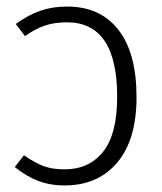

<svg xmlns="http://www.w3.org/2000/svg" viewBox="-20 -554 493 585"><path d="M396 -258Q396 -128 337 -58.5Q278 11 177 11Q132 11 96 -3Q60 -17 25 -45L53 -81Q86 -58 112.5 -48Q139 -38 177 -38Q251 -38 294 -91.5Q337 -145 337 -259Q337 -486 184 -486Q146 -486 116.5 -476Q87 -466 56 -444L28 -481Q67 -509 103.5 -521.5Q140 -534 185 -534Q285 -534 340.5 -463.5Q396 -393 396 -258Z"/></svg>

Font: Fira Sans Condensed Light
Style: Regular
Weight: 300
Width: 3
Designer: bBox Type GmbH & Carrois Corporate GbR & Edenspiekermann AG
Foundry: bBox Type GmbH & Carrois Corporate GbR & Edenspiekermann AG
Version: Version 4.301